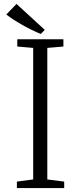

<svg xmlns="http://www.w3.org/2000/svg" viewBox="-20 -958 413 978"><path d="M12 -884 64 -938 208 -806 188 -785Q143 -803 94.5 -830.5Q46 -858 12 -884ZM149 -44V-714L68 -721V-758H303V-721L221 -714V-44L307 -33V0H66V-33Z"/></svg>

Font: Martel UltraLight
Style: Regular
Weight: 250
Designer: Dan Reynolds
Foundry: Dan Reynolds
Version: Version 1.001; ttfautohint (v1.1) -l 5 -r 5 -G 72 -x 0 -D la